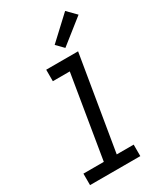

<svg xmlns="http://www.w3.org/2000/svg" viewBox="-240 -1071 980 1158"><g transform="rotate(-30 250.0 -492.5)"><path d="M27 0V-80H169L264 -655H146V-735H368L259 -80H377V0ZM312 -791 265 -839 422 -985 481 -925Z"/></g></svg>

Font: Iosevka Curly Slab MdObl
Style: Regular
Weight: 500
Italic angle: -9°
Monospace: yes
Designer: Belleve Invis
Foundry: Belleve Invis
Version: Version 11.0.0; ttfautohint (v1.8.3)